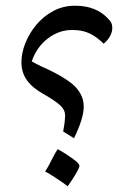

<svg xmlns="http://www.w3.org/2000/svg" viewBox="-20 -716 465 672"><path d="M239 -232 201 -256Q205 -277 206.5 -290.5Q208 -304 208 -311Q208 -331 192 -346Q176 -362 132 -387Q94 -408 74.5 -435Q55 -462 55 -498Q55 -530 68.5 -564.5Q82 -599 107 -629Q132 -659 166.5 -677.5Q201 -696 243 -696Q280 -696 309 -684.5Q338 -673 359 -650Q366 -643 369.5 -636Q373 -629 373 -618Q373 -604 365.5 -590Q358 -576 343 -563Q323 -582 306.5 -592Q290 -602 272.5 -606.5Q255 -611 232 -611Q186 -611 147 -581Q108 -551 91 -501Q98 -497 106 -493Q114 -489 124 -484Q171 -463 199.5 -445.5Q228 -428 243 -413Q258 -397 265.5 -380Q273 -363 273 -343Q273 -322 264.5 -294.5Q256 -267 239 -232ZM217 -64Q200 -77 187 -85.5Q174 -94 162.5 -101.5Q151 -109 138 -116Q145 -126 152 -139.5Q159 -153 166.5 -167.5Q174 -182 182 -194Q197 -186 214.5 -174.5Q232 -163 245 -152.5Q258 -142 258 -135Q258 -130 248 -112Q238 -94 217 -64Z"/></svg>

Font: Noto Sans NKo Unjoined
Style: Regular
Weight: 400
Designer: Monotype Design Team
Foundry: Monotype Imaging Inc.
Version: Version 2.004